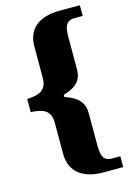

<svg xmlns="http://www.w3.org/2000/svg" viewBox="-132 -824 687 1012"><g transform="rotate(-15 212.0 -318.5)"><path d="M301 123H410V64H367C315 64 308 31 308 -29V-199C308 -256 277 -291 206 -314V-326C280 -347 308 -382 308 -439V-609C308 -668 315 -702 367 -702H410V-760H301C183 -760 122 -706 122 -612V-441C122 -370 74 -357 14 -355V-283C74 -280 122 -269 122 -196V-27C122 66 183 123 301 123Z"/></g></svg>

Font: Noto Serif Tamil SemiCondensed Black
Style: Regular
Weight: 900
Width: 4
Designer: Indian Type Foundry, Tom Grace, and the Monotype Design Team
Foundry: Monotype Imaging Inc.
Version: Version 2.004